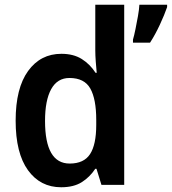

<svg xmlns="http://www.w3.org/2000/svg" viewBox="-20 -780 725 810"><path d="M238 10Q150 10 98 -62Q46 -134 46 -271Q46 -408 98.5 -480.5Q151 -553 239 -553Q290 -553 325 -531Q360 -509 383 -473H388Q386 -493 384 -520Q382 -547 382 -567V-760H504V0H408L387 -68H382Q359 -33 325 -11.5Q291 10 238 10ZM274 -90Q334 -90 360 -130Q386 -170 386 -253V-274Q386 -362 361 -406.5Q336 -451 273 -451Q222 -451 196 -404Q170 -357 170 -270Q170 -90 274 -90ZM685 -750Q674 -718 654.5 -676Q635 -634 613 -600H541V-613Q546 -630 551.5 -657Q557 -684 562 -712Q567 -740 568 -760H685Z"/></svg>

Font: Noto Sans Georgian SemiCondensed SemiBold
Style: Regular
Weight: 600
Width: 4
Designer: Monotype Design Team, Akaki Razmadze
Foundry: Google LLC
Version: Version 2.005; ttfautohint (v1.8.4.7-5d5b)